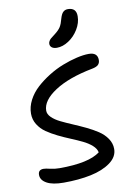

<svg xmlns="http://www.w3.org/2000/svg" viewBox="-106 -1054 766 1127"><g transform="rotate(-10 277.5 -490.5)"><path d="M278.8 -777.8Q259.3 -777.8 248.5 -786.1Q237.8 -794.4 237.8 -808.1Q237.8 -816.9 242.4 -824.7Q247.1 -832.5 252.9 -837.6Q258.8 -842.8 272.5 -853Q276.9 -856.4 278.8 -857.9Q304.2 -877.4 314.7 -894.3Q325.2 -911.1 333 -941.9Q340.8 -969.2 352.1 -979.7Q363.3 -990.2 379.9 -990.2Q430.2 -990.2 430.2 -939.9Q430.2 -899.9 407 -861.8Q383.8 -823.7 348.6 -800.8Q313.5 -777.8 278.8 -777.8ZM180.2 8.8Q114.3 8.8 79.6 -10.5Q44.9 -29.8 44.9 -61Q44.9 -91.8 77.1 -91.8Q89.8 -91.8 115.7 -85.4Q141.6 -79.1 170.9 -79.1Q345.7 -79.1 413.1 -130.9Q408.7 -153.3 386.7 -172.9Q364.7 -192.4 333.5 -207.5Q302.2 -222.7 265.4 -237.8Q228.5 -252.9 192.6 -270.5Q156.7 -288.1 127.2 -308.3Q97.7 -328.6 79.3 -358.2Q61 -387.7 61 -422.9Q61 -463.9 81.5 -503.2Q102.1 -542.5 135.7 -573.2Q169.4 -604 211.7 -630.4Q253.9 -656.7 297.9 -673.8Q341.8 -690.9 382.8 -700.4Q423.8 -710 455.1 -710Q507.8 -710 507.8 -665Q507.8 -647 497.1 -636.5Q486.3 -626 460.9 -621.1Q316.9 -593.3 234.4 -539.3Q151.9 -485.4 151.9 -424.8Q151.9 -403.8 171.4 -384.8Q190.9 -365.7 222.2 -350.3Q253.4 -335 291 -319.1Q328.6 -303.2 366.5 -285.2Q404.3 -267.1 435.5 -246.6Q466.8 -226.1 486.3 -197.3Q505.9 -168.5 505.9 -134.8Q505.9 -87.9 460.4 -54.7Q415 -21.5 342.8 -6.3Q270.5 8.8 180.2 8.8Z"/></g></svg>

Font: Shantell Sans Normal
Style: Regular
Weight: 400
Designer: Stephen Nixon, Anya Danilova, Shantell Martin
Foundry: Arrow Type
Version: Version 1.006;[559af2be0]